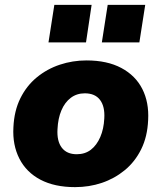

<svg xmlns="http://www.w3.org/2000/svg" viewBox="-20 -757 663 788"><path d="M288 11Q204 11 146 -19.5Q88 -50 59.5 -106Q31 -162 35 -234Q38 -302 63.5 -353.5Q89 -405 131 -439.5Q173 -474 225.5 -491.5Q278 -509 335 -509Q420 -509 478 -478Q536 -447 564 -392Q592 -337 588 -264Q585 -196 559.5 -144.5Q534 -93 492 -58.5Q450 -24 398 -6.5Q346 11 288 11ZM295 -124Q329 -124 353 -142.5Q377 -161 391.5 -194.5Q406 -228 408 -271Q411 -320 390.5 -347Q370 -374 328 -374Q295 -374 270.5 -355.5Q246 -337 232 -304Q218 -271 216 -227Q213 -178 233.5 -151Q254 -124 295 -124ZM398 -583 422 -737H576L552 -583ZM179 -583 203 -737H356L333 -583Z"/></svg>

Font: Nunito Sans 10pt Black
Style: Italic
Weight: 900
Italic angle: -9°
Designer: Vernon Adams
Foundry: Vernon Adams
Version: Version 3.101;gftools[0.9.27]